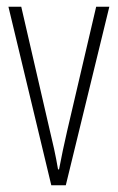

<svg xmlns="http://www.w3.org/2000/svg" viewBox="-20 -642 349 569"><path d="M132 -93H175L304 -622H265L179 -254C170 -215 162 -177 155 -140H152C145 -182 136 -221 127 -258L43 -622H5Z"/></svg>

Font: Noto Sans Kannada UI ExtraCondensed ExtraLight
Style: Regular
Weight: 200
Width: 2
Designer: Jelle Bosma - Monotype Design Team
Foundry: Monotype Imaging Inc.
Version: Version 2.005